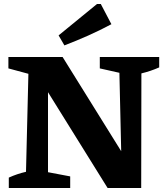

<svg xmlns="http://www.w3.org/2000/svg" viewBox="-20 -940 826 960"><path d="M479 -655H776V-603Q733 -584 687 -573L686 0H518L220 -479V-79L331 -58V0H24V-52Q66 -71 110 -81L122 -571L22 -598V-655H293L586 -184L577 -576L479 -598ZM302 -713 273 -763 465 -920H484L537 -819Q479 -788 420.5 -762Q362 -736 302 -713Z"/></svg>

Font: Piazzolla SC
Style: Bold
Weight: 700
Designer: Juan Pablo del Peral
Foundry: Huerta Tipografica
Version: Version 1.330